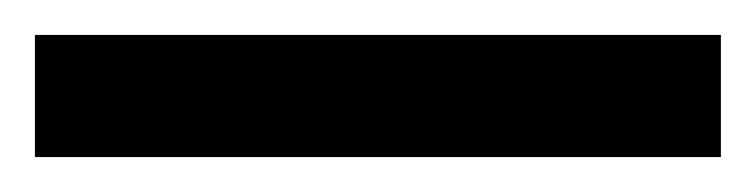

<svg xmlns="http://www.w3.org/2000/svg" viewBox="-22 70 433 110"><path d="M-2 160V90H391V160Z"/></svg>

Font: Noto Sans Telugu Condensed ExtraBold
Style: Regular
Weight: 800
Width: 3
Designer: Jelle Bosma - Monotype Design Team
Foundry: Monotype Imaging Inc.
Version: Version 2.005; ttfautohint (v1.8.4.7-5d5b)